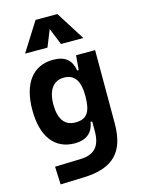

<svg xmlns="http://www.w3.org/2000/svg" viewBox="-148 -878 881 1194"><g transform="rotate(-15 293.0 -281.0)"><path d="M88.9 233.4 240.2 228.5C429.7 222.2 512.2 138.7 512.2 -45.9V-517.6H389.6L381.3 -423.8H372.1C359.9 -493.2 321.3 -527.3 242.7 -527.3C113.3 -527.3 38.6 -429.2 38.6 -258.3C38.6 -85.4 113.3 9.8 241.7 9.8C314 9.8 358.9 -24.9 369.1 -93.8H379.9V-30.3C379.9 63 340.8 110.8 250 113.3L84 118.2ZM379.9 -258.3C379.9 -157.7 354 -114.7 278.8 -114.7C210 -114.7 173.8 -163.1 173.8 -258.3C173.8 -350.1 211.9 -402.8 278.8 -402.8C346.2 -402.8 379.9 -358.4 379.9 -258.3ZM85.9 -609.4H230L273.4 -717.3L316.9 -609.4H460.9L343.8 -794.9H203.1Z"/></g></svg>

Font: CaskaydiaCove Nerd Font
Style: Bold
Weight: 700
Designer: Aaron Bell
Foundry: Saja Typeworks
Version: Version 2111.1;Nerd Fonts 2.3.0